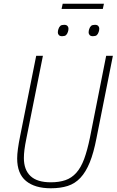

<svg xmlns="http://www.w3.org/2000/svg" viewBox="-20 -997 625 1029"><path d="M210 -698 122 -258Q114 -219 111 -194.5Q108 -170 108 -150Q108 -87 143.5 -53.5Q179 -20 252 -20Q297 -20 330.5 -31.5Q364 -43 389 -71Q414 -99 431 -145Q448 -191 462 -259L549 -698H585L497 -256Q482 -178 461 -126.5Q440 -75 411 -44Q382 -13 343 -0.5Q304 12 252 12Q167 12 119.5 -27Q72 -66 72 -148Q72 -169 76 -199Q80 -229 88 -268L174 -698ZM316 -977H537L531 -949H310ZM313 -803Q301 -803 295.5 -809Q290 -815 290 -823Q290 -832 293 -841Q297 -853 303.5 -858.5Q310 -864 324 -864Q336 -864 341.5 -858Q347 -852 347 -844Q347 -835 344 -826Q340 -814 333.5 -808.5Q327 -803 313 -803ZM478 -803Q466 -803 460.5 -809Q455 -815 455 -823Q455 -832 458 -841Q462 -853 468.5 -858.5Q475 -864 489 -864Q501 -864 506.5 -858Q512 -852 512 -844Q512 -835 509 -826Q505 -814 498.5 -808.5Q492 -803 478 -803Z"/></svg>

Font: IBM Plex Sans Cond ExtLt
Style: Italic
Weight: 200
Width: 3
Italic angle: -11°
Designer: Mike Abbink, Paul van der Laan, Pieter van Rosmalen
Foundry: Bold Monday
Version: Version 1.3